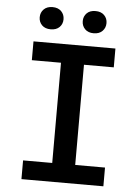

<svg xmlns="http://www.w3.org/2000/svg" viewBox="-60 -941 719 987"><g transform="rotate(5 300.0 -447.5)"><path d="M88.4 -710.9H511.2V-613.8H357.4V-96.7H511.2V0H88.4V-96.7H238.8V-613.8H88.4ZM109.4 -837.4Q109.4 -861.8 125.7 -878.4Q142.1 -895 170.9 -895Q199.7 -895 216.1 -878.4Q232.4 -861.8 232.4 -837.4Q232.4 -813 216.1 -796.6Q199.7 -780.3 170.9 -780.3Q142.1 -780.3 125.7 -796.6Q109.4 -813 109.4 -837.4ZM331.5 -836.9Q331.5 -861.3 347.7 -877.7Q363.8 -894 392.6 -894Q421.4 -894 437.7 -877.7Q454.1 -861.3 454.1 -836.9Q454.1 -812.5 437.7 -795.9Q421.4 -779.3 392.6 -779.3Q363.8 -779.3 347.7 -795.9Q331.5 -812.5 331.5 -836.9Z"/></g></svg>

Font: Roboto Mono
Style: Regular
Weight: 500
Designer: Google
Version: Version 2.000986; 2015; ttfautohint (v1.3)